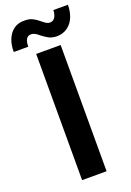

<svg xmlns="http://www.w3.org/2000/svg" viewBox="-170 -969 700 1029"><g transform="rotate(-20 180.0 -454.5)"><path d="M110.4 -719.7H250V0H110.4ZM110.4 -909.2Q138.7 -909.7 157.5 -900.4Q176.3 -891.1 196.3 -874Q209 -863.3 218.3 -857.9Q227.5 -852.5 238.3 -852.5Q256.8 -852.5 266.8 -868.2Q276.9 -883.8 277.3 -909.2H360.4Q360.4 -869.6 347.2 -838.4Q334 -807.1 308.6 -789.1Q283.2 -771 248 -770.5Q221.7 -771 203.6 -780.3Q185.5 -789.6 165 -805.7Q152.3 -816.9 141.8 -822.5Q131.3 -828.1 120.1 -828.1Q102.1 -828.6 92.8 -813.5Q83.5 -798.3 84 -770.5H1Q0.5 -811 13.7 -843Q26.9 -875 51.8 -892.6Q76.7 -910.2 110.4 -909.2Z"/></g></svg>

Font: Reddit Sans Vanilla
Style: Bold
Weight: 700
Designer: Stephen Hutchings
Foundry: Reddit
Version: Version 1.013